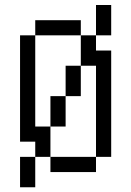

<svg xmlns="http://www.w3.org/2000/svg" viewBox="-20 -708 540 790"><path d="M62.5 -62.5Q62.5 -62.5 62.5 62.5H125Q125 62.5 125 -62.5ZM125 -62.5H187.5V0H375V-62.5H187.5Q187.5 -62.5 187.5 -187.5H125Q125 -187.5 125 -562.5H62.5V-125H125ZM375 -62.5H437.5V-500H375V-562.5H312.5Q312.5 -562.5 312.5 -437.5H250Q250 -437.5 250 -312.5H187.5Q187.5 -312.5 187.5 -187.5H250Q250 -187.5 250 -312.5H312.5Q312.5 -312.5 312.5 -437.5H375Q375 -437.5 375 -62.5ZM125 -562.5H312.5V-625H125ZM375 -562.5H437.5Q437.5 -562.5 437.5 -687.5H375Q375 -687.5 375 -562.5Z"/></svg>

Font: Unifont
Style: Regular
Weight: 500
Version: Version 13.0.05